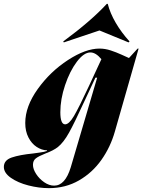

<svg xmlns="http://www.w3.org/2000/svg" viewBox="-122 -772 739 996"><path d="M159 191Q216 191 245 96L382 -369H373L351 -322Q342 -304 333.5 -284.5Q325 -265 315 -245Q265 -136 236.5 -84.5Q208 -33 178 -9Q155 9 112 25Q79 38 64 49.5Q49 61 49 83Q49 105 65.5 130.5Q82 156 107.5 173.5Q133 191 159 191ZM51 24Q56 23 83 19.5Q110 16 122 11V8Q94 7 68 -10Q42 -27 25.5 -59Q9 -91 9 -134Q9 -220 74 -310.5Q139 -401 230.5 -460.5Q322 -520 394 -520Q423 -520 452 -510.5Q481 -501 509.5 -488Q538 -475 547 -471L592 -520H597L474 -90Q451 -9 404 57.5Q357 124 287.5 164Q218 204 132 204Q80 204 25.5 190Q-29 176 -65.5 150.5Q-102 125 -102 94Q-102 59 -61 45Q-20 31 51 24ZM216 -127Q236 -127 261.5 -170Q287 -213 340 -327L404 -465Q375 -500 347 -500Q313 -500 276.5 -451.5Q240 -403 215.5 -330Q191 -257 191 -190Q191 -127 216 -127ZM432 -752H437Q449 -704 478.5 -653.5Q508 -603 550 -557L545 -552L394 -614L209 -552L206 -557Q350 -663 432 -752Z"/></svg>

Font: Nyght Serif Dark Italic
Style: Regular
Weight: 800
Italic angle: -16°
Designer: Maksym Kobuzan
Version: Version 0.400